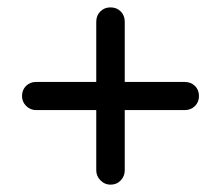

<svg xmlns="http://www.w3.org/2000/svg" viewBox="-20 -607 602 523"><path d="M522 -345.2Q522 -329.1 511 -318.1Q500 -307.1 482.9 -307.1H319.8V-143.1Q319.8 -127 308.8 -115.5Q297.9 -104 280.8 -104Q265.1 -104 253.7 -115.7Q242.2 -127.4 242.2 -143.1V-307.1H78.1Q62.5 -307.1 51.3 -318.4Q40 -329.6 40 -345.2Q40 -362.3 51 -373Q62 -383.8 78.1 -383.8H242.2V-547.9Q242.2 -564.9 253.4 -575.9Q264.6 -586.9 280.8 -586.9Q297.9 -586.9 308.8 -575.9Q319.8 -564.9 319.8 -547.9V-383.8H482.9Q500 -383.8 511 -373Q522 -362.3 522 -345.2Z"/></svg>

Font: Aka-Acid-Varela
Style: Regular
Weight: 400
Designer: Joe Prince, Avraham Cornfeld, Cyberella
Foundry: Joe Prince, Avraham Cornfeld, Cyberella
Version: Version 2.000; ttfautohint (v1.5.33-1714) -l 8 -r 50 -G 200 